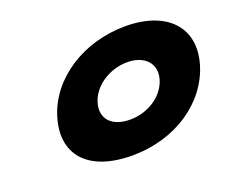

<svg xmlns="http://www.w3.org/2000/svg" viewBox="-94 -677 1005 841"><g transform="rotate(-20 408.5 -256.5)"><path d="M140.5 -256C93.2 -98 183.4 15 393.8 15C595.6 15 758.4 -98 805.7 -256C853.5 -416 751 -528 556.2 -528C357.8 -528 188.3 -416 140.5 -256ZM328.5 -256C349.7 -327 428.8 -377 509.9 -377C589.7 -377 638.9 -327 617.7 -256C596.7 -186 521.3 -136 437.8 -136C350.7 -136 307.5 -186 328.5 -256Z"/></g></svg>

Font: Hussar
Style: BdSuprExtOblThree
Weight: 700
Foundry: Cannot Into Space Fonts
Version: Version 2.00